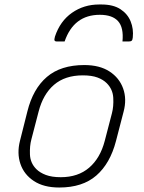

<svg xmlns="http://www.w3.org/2000/svg" viewBox="-20 -826 640 856"><path d="M425 -760Q309 -760 268 -641H233Q226 -641 223.5 -645Q221 -649 225 -663Q248 -732 301 -769Q354 -806 422 -806H432Q485 -806 517 -785Q549 -764 562.5 -730.5Q576 -697 572 -659Q571 -648 567 -644.5Q563 -641 553 -641H526Q532 -703 506.5 -731.5Q481 -760 425 -760ZM356 -536Q424 -536 468 -507.5Q512 -479 529 -431.5Q546 -384 531 -328L497 -197Q471 -97 409.5 -43.5Q348 10 244 10Q175 10 131 -19Q87 -48 71 -95.5Q55 -143 69 -198L102 -329Q127 -430 189 -483Q251 -536 356 -536ZM349 -490Q270 -490 221 -448Q172 -406 152 -328L120 -205Q112 -176 113.5 -137.5Q115 -99 142 -72Q158 -56 184.5 -46Q211 -36 251 -36Q328 -36 377.5 -78.5Q427 -121 447 -198L479 -321Q487 -351 485 -389.5Q483 -428 456 -455Q440 -471 414.5 -480.5Q389 -490 349 -490Z"/></svg>

Font: Recursive Mn Lnr St Lt
Style: Italic
Weight: 300
Italic angle: -15°
Monospace: yes
Version: Version 1.079;hotconv 1.0.112;makeotfexe 2.5.65598; ttfautoh